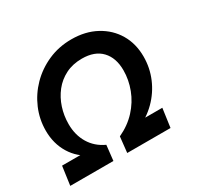

<svg xmlns="http://www.w3.org/2000/svg" viewBox="-151 -898 1122 1083"><g transform="rotate(-30 410.5 -356.5)"><path d="M14 0 31 -122H174L202 -91Q130 -123 90 -188.5Q50 -254 50 -338Q50 -412 78.5 -479Q107 -546 158.5 -598.5Q210 -651 280 -682Q350 -713 432 -713Q523 -713 592 -675.5Q661 -638 699 -573.5Q737 -509 737 -425Q737 -352 709 -286Q681 -220 630 -169Q579 -118 509 -88L537 -122H684L667 0H385L396 -102Q463 -133 508.5 -182.5Q554 -232 577 -292.5Q600 -353 600 -415Q600 -496 556 -542.5Q512 -589 429 -589Q369 -589 322.5 -565.5Q276 -542 244.5 -502Q213 -462 196.5 -411.5Q180 -361 180 -306Q180 -235 212.5 -181Q245 -127 306 -99L295 0Z"/></g></svg>

Font: Hanken Grotesk
Style: Bold Italic
Weight: 700
Italic angle: -8°
Designer: Alfredo Marco Pradil
Foundry: Hanken Design Co.
Version: Version 3.013